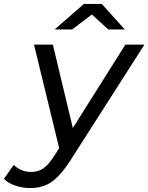

<svg xmlns="http://www.w3.org/2000/svg" viewBox="-122 -757 755 977"><path d="M31 200Q-7 200 -44 187.5Q-81 175 -102 153L-52 82Q-35 99 -12.5 108.5Q10 118 38 118Q71 118 97.5 100.5Q124 83 152 39L202 -38L213 -49L516 -530H613L237 58Q202 112 171 143Q140 174 106.5 187Q73 200 31 200ZM184 17 51 -530H147L260 -58ZM156 -607 305 -737H396L513 -607H429L309 -717H390L245 -607Z"/></svg>

Font: MOST Montserrat Medium
Style: Italic
Weight: 500
Italic angle: -11.3°
Designer: Julieta Ulanovsky
Foundry: Julieta Ulanovsky
Version: Version 8.000;March 11, 2024;FontCreator 15.0.0.2926 64-bit